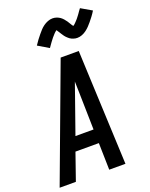

<svg xmlns="http://www.w3.org/2000/svg" viewBox="-193 -1066 905 1157"><g transform="rotate(-20 260.0 -487.5)"><path d="M-17 0 257 -735H373L379 -595L405 0H301L297 -172H147L87 0ZM179 -260H295L290 -490Q289 -510 289 -530Q289 -550 288 -570Q281 -550 274 -530Q267 -510 260 -490ZM216 -811 147 -852Q158 -869 169 -883.5Q180 -898 190 -910Q200 -922 209.5 -932.5Q219 -943 232 -952.5Q245 -962 260.5 -968Q276 -974 291 -974Q304 -974 316 -970Q328 -966 337.5 -959.5Q347 -953 355.5 -943.5Q364 -934 370 -925Q376 -916 382 -905.5Q388 -895 394 -888Q398 -890 404 -895.5Q410 -901 413 -904.5Q416 -908 420 -912Q424 -916 428.5 -921.5Q433 -927 437 -932.5Q441 -938 446.5 -945Q452 -952 456.5 -959.5Q461 -967 468 -975L537 -935Q526 -917 515 -902.5Q504 -888 494 -876Q484 -864 474.5 -854Q465 -844 452 -834Q439 -824 423.5 -818Q408 -812 393 -812Q386 -812 380 -813Q374 -814 368.5 -816Q363 -818 357 -820.5Q351 -823 346.5 -826.5Q342 -830 337.5 -834Q333 -838 328.5 -842.5Q324 -847 320.5 -852Q317 -857 314 -861.5Q311 -866 308 -870.5Q305 -875 301.5 -881Q298 -887 294.5 -891.5Q291 -896 290 -899Q285 -896 279.5 -891Q274 -886 271 -882.5Q268 -879 264 -874.5Q260 -870 255.5 -865Q251 -860 247 -854Q243 -848 237.5 -841.5Q232 -835 227.5 -827.5Q223 -820 216 -811Z"/></g></svg>

Font: Iosevka SS18 Semibold
Style: Italic
Weight: 600
Italic angle: -9°
Monospace: yes
Designer: Belleve Invis
Foundry: Belleve Invis
Version: Version 25.1.1; ttfautohint (v1.8.4)